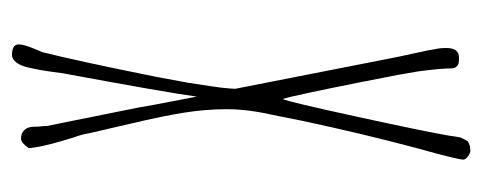

<svg xmlns="http://www.w3.org/2000/svg" viewBox="-262 -536 804 320"><g transform="rotate(-90 140.0 -376.0)"><path d="M34 -6Q34 -15 53 -83Q78 -177 99 -276L109 -326Q115 -352 117 -377Q118 -386 118 -401Q118 -434 112.5 -469.5Q107 -505 94 -560L78 -629Q76 -642 71 -655L65 -675Q55 -709 53 -730Q62 -743 69 -743Q77 -743 82 -738.5Q87 -734 88 -728Q89 -725 89 -713Q90 -707 90 -700L114 -581L121 -546Q125 -522 130 -497Q135 -472 139 -450Q145 -496 178 -674Q178 -674 180 -689Q183 -712 188 -733Q191 -745 196.5 -751.5Q202 -758 208 -758Q226 -758 226 -747Q226 -739 220 -724Q213 -707 213 -707Q199 -652 172 -518L162 -464Q155 -419 154 -410Q152 -392 152 -386L205 -116L216 -65L218 -53Q220 -45 220 -34Q220 -13 204 -13Q199 -13 195.5 -13.5Q192 -14 189 -17Q186 -20 186 -26Q186 -44 181 -81Q181 -82 176 -110Q177 -106 171 -136L164 -172Q141 -288 135 -307Q131 -300 106 -185.5Q81 -71 74 -30L73 -23L71 -11Q69 -6 66 -1Q65 2 62 3Q59 4 57 5L49 6Q45 6 39.5 2Q34 -2 34 -6Z"/></g></svg>

Font: Amatic SC
Style: Regular
Weight: 400
Designer: Multiple Designers
Foundry: Vernon Adams
Version: Version 2.505